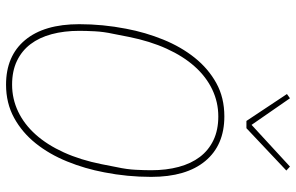

<svg xmlns="http://www.w3.org/2000/svg" viewBox="-192 -775 979 635"><g transform="rotate(90 297.5 -457.5)"><path d="M260 12Q165 12 112.5 -51Q60 -114 60 -230Q60 -308 75 -385Q87 -449 111 -508Q135 -567 171 -612Q207 -657 255 -683.5Q303 -710 365 -710Q460 -710 512.5 -647Q565 -584 565 -468Q565 -389 550 -313Q538 -249 514 -190Q490 -131 454 -86Q418 -41 369.5 -14.5Q321 12 260 12ZM260 -8Q307 -8 349 -28Q391 -48 425 -86Q459 -124 484 -179Q509 -234 523 -304L533 -355Q540 -387 541.5 -416.5Q543 -446 543 -468Q543 -518 532 -559Q521 -600 499 -629Q477 -658 443.5 -674Q410 -690 365 -690Q318 -690 276 -670Q234 -650 200 -612Q166 -574 141 -519Q116 -464 102 -394L92 -343Q85 -311 83.5 -281.5Q82 -252 82 -230Q82 -180 93 -139Q104 -98 126 -69Q148 -40 181.5 -24Q215 -8 260 -8ZM380 -783 291 -917 305 -927 393 -800 531 -927 544 -915 404 -783Z"/></g></svg>

Font: IBM Plex Sans Condensed Thin
Style: Italic
Weight: 100
Width: 3
Italic angle: -11°
Designer: Mike Abbink, Paul van der Laan, Pieter van Rosmalen
Foundry: Bold Monday
Version: Version 1.3